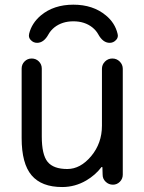

<svg xmlns="http://www.w3.org/2000/svg" viewBox="-20 -791 600 801"><path d="M154.3 -504.9V-221.7Q154.3 -145.5 178.7 -115.7Q203.1 -85.9 260.7 -85.9Q315.4 -85.9 360.4 -139.6Q405.3 -193.4 405.3 -266.6V-503.9Q405.3 -521.5 418 -534.2Q430.7 -546.9 448.7 -546.9Q466.8 -546.9 479.5 -534.2Q492.2 -521.5 492.2 -503.9V-62.5Q492.2 -44.9 480 -32.7Q467.8 -20.5 451.2 -20.5Q433.6 -20.5 420.9 -32.7Q408.2 -44.9 408.2 -61.5L407.2 -92.8Q407.2 -93.8 405.8 -94.2Q404.3 -94.7 403.3 -93.8Q377.9 -60.5 339.8 -38.1Q293 -10.7 239.3 -10.7Q153.3 -10.7 111.8 -59.6Q70.3 -108.4 70.3 -214.8V-504.9Q70.3 -522.5 82.5 -534.7Q94.7 -546.9 112.3 -546.9Q129.9 -546.9 142.1 -534.7Q154.3 -522.5 154.3 -504.9ZM182.6 -648.4Q163.1 -612.3 134.8 -612.3Q119.1 -612.3 108.4 -624Q100.6 -631.8 100.6 -642.6Q100.6 -646.5 101.6 -650.4Q112.3 -694.3 150.4 -726.6Q204.1 -771.5 286.1 -771.5Q368.2 -771.5 421.9 -726.6Q460 -695.3 470.7 -649.4Q471.7 -645.5 471.7 -642.6Q471.7 -631.8 463.9 -624Q453.1 -612.3 437.5 -612.3Q409.2 -612.3 389.6 -648.4Q380.9 -664.1 365.2 -676.8Q333 -702.1 286.1 -702.1Q239.3 -702.1 207 -676.8Q191.4 -664.1 182.6 -648.4Z"/></svg>

Font: Gen Jyuu Gothic Regular
Style: Regular
Weight: 400
Designer: [Source Han Sans]
Ryoko NISHIZUKA  (kana & ideographs); Paul D. Hunt (Latin, Greek & Cyrillic); Wenlong ZHANG  (bopomofo
Version: Version 1.002.20150607